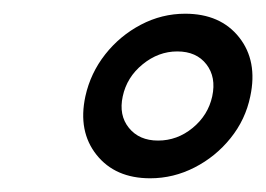

<svg xmlns="http://www.w3.org/2000/svg" viewBox="-20 -820 388 280"><path d="M104.5 -679.5Q112 -713.5 133.5 -740.8Q155 -768 185.5 -784Q216 -800 250 -800Q301.5 -800 328.8 -765.5Q356 -731 345 -679.5Q338 -645.5 316.2 -618.5Q294.5 -591.5 263.8 -575.8Q233 -560 199 -560Q148 -560 120.8 -594.2Q93.5 -628.5 104.5 -679.5ZM159 -679.5Q153 -652 168 -633.5Q183 -615 210.5 -615Q238.5 -615 261 -633.5Q283.5 -652 289.5 -679.5Q295.5 -707.5 281 -726.2Q266.5 -745 238.5 -745Q211 -745 188 -726.2Q165 -707.5 159 -679.5Z"/></svg>

Font: Besley
Style: Italic
Weight: 400
Italic angle: -13°
Designer: Owen Earl
Foundry: indestructible type*
Version: Version 4.000; ttfautohint (v1.8.4.7-5d5b)